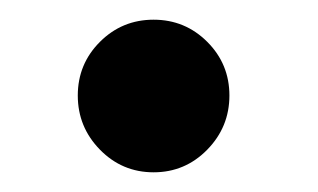

<svg xmlns="http://www.w3.org/2000/svg" viewBox="-20 -164 323 195"><path d="M136 11Q104 11 81.5 -12Q59 -35 59 -67Q59 -99 81.5 -121.5Q104 -144 136 -144Q168 -144 190.5 -121.5Q213 -99 213 -67Q213 -35 190.5 -12Q168 11 136 11Z"/></svg>

Font: Zen Old Mincho
Style: Bold
Weight: 700
Designer: Yoshimichi Ohira
Foundry: Positype
Version: Version 1.500